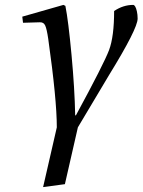

<svg xmlns="http://www.w3.org/2000/svg" viewBox="-20 -522 582 784"><path d="M71 -454 239 -502 247 -498Q259 -438 272 -298.5Q285 -159 287 -51H290Q405 -263 425.5 -318Q446 -373 446 -477Q483 -502 524 -502Q528 -502 532 -495.5Q536 -489 539 -475.5Q542 -462 542 -446Q542 -405 425 -215L298 -2L245 230L156 242L212 -2Q212 -115 177 -363Q171 -404 164.5 -418Q158 -432 142 -431L74 -429Z"/></svg>

Font: Heuristica
Style: Italic
Weight: 400
Italic angle: -13°
Version: Version 1.0.2